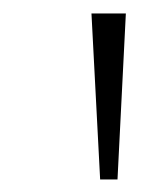

<svg xmlns="http://www.w3.org/2000/svg" viewBox="-20 -748 248 292"><path d="M132.3 -475.1 119.1 -727.5H171.4L158.7 -475.1Z"/></svg>

Font: Inter 28pt ExtraLight
Style: Regular
Weight: 250
Designer: Rasmus Andersson
Foundry: rsms
Version: Version 4.001;git-66647c0bb